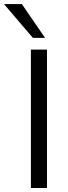

<svg xmlns="http://www.w3.org/2000/svg" viewBox="-69 -939 340 959"><path d="M85.3 0H165.7V-691.2H85.3ZM95.1 -750H155.9L40.2 -918.6H-49Z"/></svg>

Font: LL Pando Sans
Style: Regular
Weight: 400
Designer: Joshua Smith
Foundry: Joshua Smith
Version: Version 1.000;Glyphs 3.2.1 (3258)